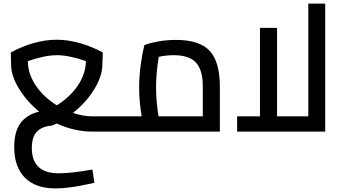

<svg xmlns="http://www.w3.org/2000/svg" viewBox="-20 -732 1906 1068"><path d="M157 91Q157 232 307 232Q377 232 494 211L505 285L471 292Q364 316 289 316Q177 316 118 256Q59 196 59 85Q59 1 94 -47Q129 -95 198 -111Q129 -168 86.5 -237.5Q44 -307 42 -364L40 -440Q100 -473 165.5 -492Q231 -511 295 -511Q359 -511 425 -492Q491 -473 552 -440L549 -364Q547 -305 503 -233.5Q459 -162 386 -104Q441 -85 492 -85H606V0H492Q443 0 391.5 -12Q340 -24 296 -45L268 -33Q213 -29 185 0.5Q157 30 157 91ZM296 -146Q372 -194 414.5 -258.5Q457 -323 458 -392Q364 -425 296 -425Q231 -425 135 -392Q135 -323 178 -258Q221 -193 296 -146Z M1203 -250V0H606V-85H768Q754 -167 754 -246Q754 -309 763 -373.5Q772 -438 783 -481Q810 -492 857.5 -501Q905 -510 960 -510Q1090 -510 1146.5 -449Q1203 -388 1203 -250ZM862 -85H1108V-252Q1108 -344 1069.5 -384.5Q1031 -425 947 -425Q904 -425 863 -416Q848 -324 848 -246Q848 -201 852.5 -156.5Q857 -112 862 -85Z M1789 -712V0H1299V-85H1426V-577H1521V-85H1695V-712Z"/></svg>

Font: sheba-seeBold
Style: Regular
Weight: 600
Designer: Mohamed Galeb, the designers
Foundry: Kief Type Foundry
Version: Version 2.010; ttfautohint (v1.5.33-1714) -l 8 -r 50 -G 200 